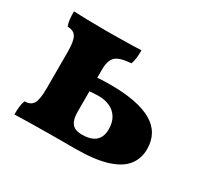

<svg xmlns="http://www.w3.org/2000/svg" viewBox="-104 -603 792 748"><g transform="rotate(30 291.5 -229.0)"><path d="M33.6 3Q33.6 -17.2 35.2 -32.2Q36.8 -47.2 42.2 -61Q69.2 -61 80.4 -79.1Q91.6 -97.2 91.6 -148V-310Q91.6 -360.8 80.4 -378.9Q69.2 -397 42.2 -397Q36.8 -410.8 35.2 -425.8Q33.6 -440.8 33.6 -461Q55.6 -460 93.5 -459Q131.4 -458 177 -458Q207.6 -458 238.9 -458.5Q270.2 -459 295.9 -459.5Q321.6 -460 337.4 -461Q337.4 -444 335.8 -427.5Q334.2 -411 328.8 -397.6Q278.8 -394.4 260.2 -377.8Q241.6 -361.2 241.6 -317.8V-132.2Q241.6 -102.2 249.1 -86.8Q256.6 -71.4 269.7 -65.9Q282.8 -60.4 300 -60.4Q340.4 -60.4 360.6 -78Q380.8 -95.6 380.8 -130.6Q380.8 -162 367.6 -182.9Q354.4 -203.8 332.2 -213.7Q310 -223.6 282.8 -223.6Q274.8 -223.6 260.4 -222.8Q246 -222 232.8 -220V-281.2Q248.2 -283.2 263.7 -283.9Q279.2 -284.6 300.6 -284.6Q424 -284.6 486.5 -248.5Q549 -212.4 549 -138Q549 -96 524.9 -65Q500.8 -34 446.8 -17Q392.8 0 303.8 0Q243.2 0 193.5 0.2Q143.8 0.4 103.7 1.2Q63.6 2 33.6 3Z"/></g></svg>

Font: Vollkorn
Style: Regular
Weight: 400
Designer: Friedrich Althausen
Foundry: Friedrich Althausen
Version: Version 4.104